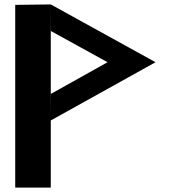

<svg xmlns="http://www.w3.org/2000/svg" viewBox="-20 -847 771 867"><path d="M209.3 -303V-827L48.7 -825V0H209.3ZM209.3 -303 682.3 -566 209.3 -827 209.7 -707 465.6 -566 209.7 -423Z"/></svg>

Font: Hussar
Style: BdWide
Weight: 700
Foundry: Cannot Into Space Fonts
Version: Version 2.00